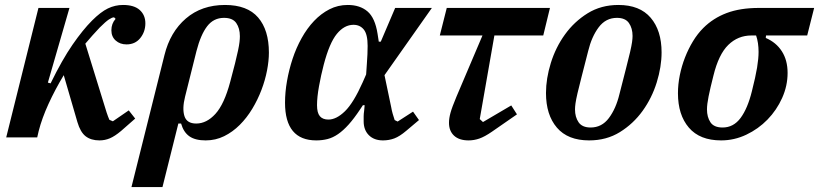

<svg xmlns="http://www.w3.org/2000/svg" viewBox="-20 -554 3302 774"><path d="M135 -522H260L173 -221L184 -218Q231 -314 272.5 -374Q314 -434 351 -471Q386 -506 415 -520Q444 -534 476 -534Q521 -534 543.5 -513.5Q566 -493 566 -460Q566 -426 545.5 -400.5Q525 -375 490 -375Q464 -375 446.5 -390.5Q429 -406 429 -432Q429 -459 446 -478L440 -484H439Q432 -484 419 -475.5Q406 -467 382 -443Q368 -428 353 -411.5Q338 -395 324 -378L401 -129Q404 -118 410 -100Q416 -82 421 -71L435 -65L499 -109L525 -76L468 -26Q443 -5 423 3.5Q403 12 381 12Q347 12 325.5 -4.5Q304 -21 292 -62L237 -251Q202 -193 175.5 -135Q149 -77 136 -26L130 0H5Z M643 -332Q666 -425 729.5 -479.5Q793 -534 887 -534Q977 -534 1020.5 -483.5Q1064 -433 1064 -342Q1064 -309 1056.5 -270Q1049 -231 1034 -191.5Q1019 -152 997 -115.5Q975 -79 946.5 -50.5Q918 -22 883.5 -5Q849 12 809 12Q767 12 743.5 -4.5Q720 -21 710 -56H699L635 200H510ZM771 -56Q813 -56 848.5 -95Q884 -134 908 -224Q920 -268 927.5 -298.5Q935 -329 939.5 -350Q944 -371 945.5 -384.5Q947 -398 947 -408Q947 -440 932.5 -461Q918 -482 883 -482Q841 -482 815 -448Q789 -414 772 -348L726 -164Q714 -116 723.5 -86Q733 -56 771 -56Z M1530 -251 1557 -122Q1559 -110 1563 -95.5Q1567 -81 1571 -70L1583 -64L1645 -104L1669 -70L1618 -27Q1591 -4 1569.5 4Q1548 12 1524 12Q1488 12 1467 -9Q1446 -30 1446 -65Q1446 -75 1446 -85Q1446 -95 1448 -108L1450 -130H1443L1431 -112Q1407 -76 1385.5 -52Q1364 -28 1343 -13.5Q1322 1 1300.5 6.5Q1279 12 1255 12Q1129 12 1129 -140Q1129 -182 1137 -227.5Q1145 -273 1159.5 -317Q1174 -361 1196 -400.5Q1218 -440 1246 -469.5Q1274 -499 1308 -516.5Q1342 -534 1382 -534Q1431 -534 1461.5 -508Q1492 -482 1502 -418L1507 -386H1515L1573 -522H1721ZM1304 -72Q1336 -72 1370.5 -105.5Q1405 -139 1442 -222L1456 -254L1459 -298Q1462 -337 1462 -369Q1462 -416 1446.5 -435Q1431 -454 1405 -454Q1368 -454 1338 -417.5Q1308 -381 1285 -293Q1274 -251 1266 -206.5Q1258 -162 1258 -130Q1258 -99 1269.5 -85.5Q1281 -72 1304 -72Z M1781 -522H2197L2170 -411H1973L1914 -74L1927 -62L2041 -129L2064 -93L1963 -23Q1934 -3 1912.5 4.5Q1891 12 1869 12Q1831 12 1810.5 -7Q1790 -26 1790 -59Q1790 -77 1796 -99Q1802 -121 1820 -164L1925 -411H1753Z M2361 -40Q2406 -40 2434.5 -78Q2463 -116 2477 -174Q2493 -237 2503.5 -277.5Q2514 -318 2520 -344Q2526 -370 2528 -384.5Q2530 -399 2530 -409Q2530 -440 2515.5 -461Q2501 -482 2467 -482Q2422 -482 2393.5 -444Q2365 -406 2351 -348Q2335 -285 2324.5 -244.5Q2314 -204 2308 -178Q2302 -152 2300 -137.5Q2298 -123 2298 -113Q2298 -82 2312.5 -61Q2327 -40 2361 -40ZM2355 12Q2269 12 2225 -39.5Q2181 -91 2181 -179Q2181 -237 2200.5 -300Q2220 -363 2257.5 -415Q2295 -467 2349 -500.5Q2403 -534 2473 -534Q2559 -534 2603 -482.5Q2647 -431 2647 -343Q2647 -285 2627.5 -222Q2608 -159 2570.5 -107Q2533 -55 2479 -21.5Q2425 12 2355 12Z M3068 -411 3067 -401Q3109 -383 3132 -347Q3155 -311 3155 -260Q3155 -208 3133 -159Q3111 -110 3074 -72Q3037 -34 2988.5 -11Q2940 12 2887 12Q2801 12 2757 -39.5Q2713 -91 2713 -178Q2713 -214 2720.5 -251Q2728 -288 2741.5 -322.5Q2755 -357 2773.5 -387.5Q2792 -418 2815 -441Q2855 -481 2909.5 -501.5Q2964 -522 3039 -522H3262L3234 -411ZM2893 -40Q2937 -40 2965.5 -78.5Q2994 -117 3011 -186Q3026 -245 3032 -281.5Q3038 -318 3038 -345Q3038 -363 3035.5 -380Q3033 -397 3028 -411H3009Q2955 -411 2916 -373Q2877 -335 2856 -249Q2843 -198 2836.5 -165.5Q2830 -133 2830 -113Q2830 -82 2844 -61Q2858 -40 2893 -40Z"/></svg>

Font: IBM Plex Serif SmBld
Style: Italic
Weight: 600
Italic angle: -14°
Designer: Mike Abbink, Paul van der Laan, Pieter van Rosmalen
Foundry: Bold Monday
Version: Version 3.001